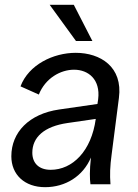

<svg xmlns="http://www.w3.org/2000/svg" viewBox="-20 -764 572 796"><path d="M167 12C251 12 324 -33 357 -111C351 -58 352 -21 355 0H438C435 -40 436 -74 443 -125L473 -358C490 -487 396 -545 294 -545C201 -545 99 -496 65 -406L141 -372C168 -440 231 -475 287 -475C346 -475 397 -435 387 -353L384 -333L225 -310C101 -292 27 -216 27 -116C27 -40 82 12 167 12ZM295 -594H363L286 -744H186ZM114 -131C114 -195 163 -240 260 -254L377 -271C359 -138 281 -60 190 -60C142 -60 114 -87 114 -131Z"/></svg>

Font: Ronzino Oblique
Style: Italic
Weight: 400
Italic angle: -8°
Designer: Nunzio Mazzaferro
Foundry: Collletttivo
Version: Version 1.000;Glyphs 3.3 (3337)